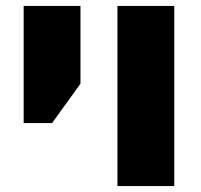

<svg xmlns="http://www.w3.org/2000/svg" viewBox="-20 -629 679 649"><path d="M377 0V-609H569V0ZM60 -213V-609H252V-346L156 -213Z"/></svg>

Font: Noto Sans Hebrew Black
Style: Regular
Weight: 900
Designer: Monotype Design Team
Foundry: Monotype Imaging Inc.
Version: Version 2.003